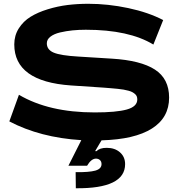

<svg xmlns="http://www.w3.org/2000/svg" viewBox="-20 -735 953 1025"><path d="M81.1 -229Q240.7 -134.8 485.8 -134.8Q601.1 -134.8 657 -150.4Q712.9 -166 712.9 -204.1Q712.9 -213.4 710 -220.7Q707 -228 700.2 -233.6Q693.4 -239.3 685.8 -243.4Q678.2 -247.6 664.8 -251Q651.4 -254.4 639.9 -256.6Q628.4 -258.8 608.6 -260.7Q588.9 -262.7 574 -263.9Q559.1 -265.1 534.2 -267.1L358.9 -278.8Q56.2 -299.8 56.2 -498Q56.2 -545.4 80.3 -583.5Q104.5 -621.6 143.3 -645.5Q182.1 -669.4 234.9 -685.5Q287.6 -701.7 341.1 -708.3Q394.5 -714.8 451.2 -714.8Q556.6 -714.8 664.6 -691.9Q772.5 -668.9 851.1 -627.9L798.8 -497.1Q668.9 -576.2 438 -576.2Q400.9 -576.2 366.9 -572.8Q333 -569.3 300.8 -561.8Q268.6 -554.2 249.3 -539.3Q230 -524.4 230 -503.9Q230 -469.2 267.1 -453.9Q304.2 -438.5 397 -433.1L577.1 -421.9Q731.4 -412.6 807.1 -363.5Q882.8 -314.5 882.8 -213.9Q882.8 -106.9 791 -48.8Q699.2 9.3 522 14.2L487.8 71.8H496.1Q511.7 54.2 549.8 54.2Q593.3 54.2 620.6 78.4Q647.9 102.5 647.9 141.1Q647.9 272.5 384.8 270L383.8 184.1Q455.6 185.1 488.8 175.8Q522 166.5 522 141.1Q522 127 513.4 119.4Q504.9 111.8 492.2 111.8Q467.3 111.8 444.8 149.9H345.2L414.1 13.2Q194.3 -0.5 29.8 -86.9Z"/></svg>

Font: Messapia Bold
Style: Regular
Weight: 400
Designer: Luca Marsano
Foundry: Collletttivo
Version: Version 1.000;FEAKit 1.0